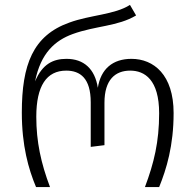

<svg xmlns="http://www.w3.org/2000/svg" viewBox="-20 -763 797 783"><path d="M127 0H184C147 -98 128 -185 128 -287C128 -413 170 -475 250 -475C307 -475 350 -444 350 -346V-164L406 -171V-344C406 -438 450 -475 511 -475C570 -475 629 -438 629 -301C629 -185 608 -98 571 0H629C659 -74 688 -169 688 -302C688 -458 607 -523 516 -523C440 -523 391 -482 379 -405C367 -482 322 -523 251 -523C198 -523 153 -503 123 -431C146 -547 205 -598 276 -624C369 -658 460 -655 535 -700L510 -743C448 -703 347 -702 263 -671C114 -618 69 -499 69 -304C69 -169 96 -74 127 0Z"/></svg>

Font: FiraGO Light
Style: Regular
Weight: 300
Designer: bBox Type
Foundry: bBox Type GmbH
Version: Version 1.001;PS 001.001;hotconv 1.0.88;makeotf.lib2.5.64775